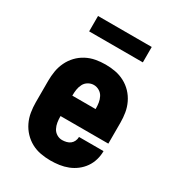

<svg xmlns="http://www.w3.org/2000/svg" viewBox="-174 -817 848 929"><g transform="rotate(30 250.0 -352.5)"><path d="M249 8Q222 8 194.5 3Q167 -2 143 -15Q119 -28 100 -48Q81 -68 69 -93Q57 -118 52.5 -145.5Q48 -173 48 -200V-320Q48 -348 52.5 -375Q57 -402 69 -427Q81 -452 100 -472Q119 -492 143.5 -505Q168 -518 195 -523Q222 -528 250 -528Q278 -528 305 -523Q332 -518 356.5 -505Q381 -492 400 -472Q419 -452 431 -427Q443 -402 447.5 -375Q452 -348 452 -320V-203H185V-200Q185 -184 187.5 -168Q190 -152 197.5 -137.5Q205 -123 219 -114.5Q233 -106 249 -106Q261 -106 273 -109Q285 -112 294 -119Q303 -126 308 -137Q313 -148 313 -160H450V-159Q450 -135 443 -111Q436 -87 422 -67Q408 -47 388.5 -32Q369 -17 346 -8Q323 1 298.5 4.5Q274 8 249 8ZM185 -317H315V-320Q315 -336 312.5 -352Q310 -368 302.5 -382.5Q295 -397 280.5 -405.5Q266 -414 250 -414Q234 -414 219.5 -405.5Q205 -397 197.5 -382.5Q190 -368 187.5 -352Q185 -336 185 -320ZM100 -627V-713H400V-627Z"/></g></svg>

Font: Iosevka Term Curly Heavy
Style: Regular
Weight: 900
Designer: Belleve Invis
Foundry: Belleve Invis
Version: Version 32.3.0